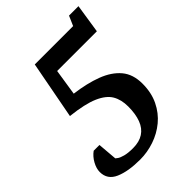

<svg xmlns="http://www.w3.org/2000/svg" viewBox="-215 -789 892 892"><g transform="rotate(-45 231.5 -342.5)"><path d="M168 11Q90 11 42 -10Q-6 -31 -6 -81Q-6 -104 8 -129.5Q22 -155 44 -171H82L90 -75Q92 -73 100.5 -67Q109 -61 129 -55.5Q149 -50 182 -50Q223 -50 250 -67.5Q277 -85 290 -119.5Q303 -154 303 -203Q303 -248 284.5 -279.5Q266 -311 218 -332Q170 -353 80 -363L134 -648H386L407 -696H469L447 -553H186L166 -424Q244 -414 302 -392Q360 -370 392.5 -331.5Q425 -293 425 -231Q425 -172 403 -126.5Q381 -81 344 -50.5Q307 -20 261 -4.5Q215 11 168 11Z"/></g></svg>

Font: Faustina Light SemiBold
Style: Italic
Weight: 600
Italic angle: -8°
Version: Version 1.200